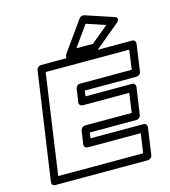

<svg xmlns="http://www.w3.org/2000/svg" viewBox="-138 -1069 1070 1205"><g transform="rotate(-15 396.5 -467.0)"><path d="M48.8 0 149.9 -701.2Q151.4 -711.9 160.6 -719Q169.9 -726.1 179.2 -726.1H772Q782.7 -726.1 788.6 -718.3Q794.4 -710.4 793 -701.2L768.1 -524.9Q766.6 -514.2 757.3 -507.1Q748 -500 738.8 -500H402.8L397.9 -463.9H701.2Q711.9 -463.9 717.8 -456.1Q723.6 -448.2 722.2 -439L696.8 -263.2Q695.3 -252.4 686.3 -245.1Q677.2 -237.8 668 -237.8H365.2L359.9 -201.2H705.1Q715.8 -201.2 721.7 -193.1Q727.5 -185.1 726.1 -175.8L701.2 0Q699.7 10.7 690.4 17.8Q681.2 24.9 671.9 24.9H69.8Q59.1 24.9 53.2 17.1Q47.4 9.3 48.8 0ZM103 -24.9H654.8L672.9 -150.9H328.1Q318.8 -150.9 311.8 -158Q304.7 -165 306.2 -175.8L318.8 -263.2Q320.3 -272.5 328.9 -280.3Q337.4 -288.1 348.1 -288.1H650.9L668.9 -414.1H366.2Q356.9 -414.1 349.9 -421.1Q342.8 -428.2 344.2 -439L356.9 -524.9Q358.4 -534.2 366.2 -542Q374 -549.8 384.8 -549.8H721.2L738.8 -675.8H195.8ZM354 -756.8 488.8 -945.8Q493.7 -953.1 503.2 -956.8Q512.7 -960.4 520 -958L701.2 -897.9Q702.6 -897.5 705.3 -896.7Q708 -896 712.9 -892.6Q717.8 -889.2 719.7 -884.8Q721.7 -880.4 718.3 -872.6Q714.8 -864.7 704.1 -856L548.8 -727.1Q540 -720.2 530.8 -720.2H371.1Q371.1 -720.7 366.5 -720Q361.8 -719.2 356.7 -721.2Q351.6 -723.1 347.4 -726.1Q343.3 -729 344.5 -737.1Q345.7 -745.1 354 -756.8ZM420.9 -770H527.8L640.1 -862.8L516.1 -903.8Z"/></g></svg>

Font: Trueno Black Outline
Style: Italic
Weight: 900
Width: 6
Designer: Julieta Ulanovsky
Foundry: Julieta Ulanovsky
Version: Version 3.001b | FøM Fix